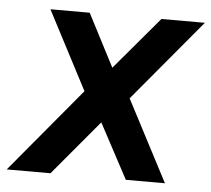

<svg xmlns="http://www.w3.org/2000/svg" viewBox="-49 -575 684 621"><g transform="rotate(5 293.5 -264.0)"><path d="M306.2 -357.4 217.8 -528.3H90.3L223.1 -273.9L-5.4 0H136.7L286.1 -178.2L381.3 0H508.3L370.6 -263.7L591.8 -528.3H450.7Z"/></g></svg>

Font: Roboto Mono SemiBold
Style: Italic
Weight: 600
Italic angle: -10°
Monospace: yes
Designer: Google
Version: Version 3.000